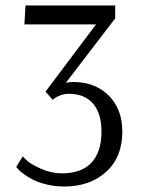

<svg xmlns="http://www.w3.org/2000/svg" viewBox="-20 -670 515 700"><path d="M214 10Q180 10 149.5 2.5Q119 -5 100 -15Q81 -25 66.5 -35.5Q52 -46 46 -54L39 -61L63 -100Q69 -93 80.5 -82.5Q92 -72 129 -55Q166 -38 206 -38Q277 -38 313.5 -77Q350 -116 350 -190Q350 -256 319.5 -292Q289 -328 230 -328Q215 -328 200.5 -322.5Q186 -317 179 -312L172 -306L146 -336L330 -581H69L73 -650H400V-603L220 -368Q232 -371 247 -371Q327 -371 376.5 -321.5Q426 -272 426 -190Q426 -97 367 -43.5Q308 10 214 10Z"/></svg>

Font: Arsenal
Style: Regular
Weight: 400
Designer: Andrij Shevchenko
Foundry: Stairsfor
Version: Version 2.001;PS 002.001;hotconv 1.0.88;makeotf.lib2.5.64775